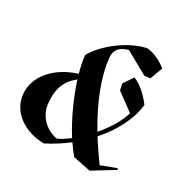

<svg xmlns="http://www.w3.org/2000/svg" viewBox="-163 -869 1032 1042"><g transform="rotate(30 353.0 -348.0)"><path d="M421 -4 530 18 562 -2 660 -62 655 -70 562 -35C530 -80 500 -123 474 -165C552 -253 601 -352 609 -440C571 -491 527 -527 488 -542L447 -482L455 -442L564 -362C548 -303 508 -241 461 -186C377 -327 328 -455 316 -566C311 -612 335 -643 388 -656L529 -577L565 -581L594 -660C553 -692 502 -714 468 -714C369 -694 246 -605 195 -514C198 -482 206 -446 216 -408C84 -367 -2 -269 10 -160C21 -54 125 14 241 14C288 -10 332 -38 372 -69C388 -45 405 -23 421 -4ZM153 -184C143 -279 169 -333 225 -378C256 -281 305 -173 359 -88C333 -68 309 -52 289 -44C226 -52 161 -107 153 -184Z"/></g></svg>

Font: Mazius Display Extra Italic
Style: Bold
Weight: 700
Italic angle: -17°
Designer: Alberto Casagrande & Collletttivo
Foundry: Collletttivo
Version: Version 2.000;Glyphs 3.2 (3217)